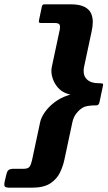

<svg xmlns="http://www.w3.org/2000/svg" viewBox="-39 -763 502 893"><path d="M-17 80 -10 51Q-6 32 2 27Q10 22 26 22H72Q92 22 99 11.5Q106 1 110 -18L148 -196Q153 -218 170.5 -242.5Q188 -267 215 -287.5Q242 -308 273 -318Q277 -320 281 -321Q285 -322 289 -323Q285 -324 281 -325Q277 -326 274 -327Q247 -336 229.5 -356.5Q212 -377 204.5 -403Q197 -429 202 -452L237 -616Q242 -636 239 -646Q236 -656 216 -656H152Q144 -656 142.5 -659.5Q141 -663 142 -667L156 -734Q157 -738 159.5 -740.5Q162 -743 170 -743H289Q331 -743 354 -731Q377 -719 385 -700Q393 -681 392.5 -659Q392 -637 387 -616L352 -452Q345 -414 364 -395Q383 -376 418 -376Q432 -376 437 -374.5Q442 -373 440 -365L424 -289Q423 -283 419.5 -278Q416 -273 408 -273Q384 -273 368.5 -270Q353 -267 347 -263Q331 -254 317 -236.5Q303 -219 298 -196L260 -18Q254 10 240 39.5Q226 69 195.5 89.5Q165 110 108 110H7Q-12 110 -16.5 104.5Q-21 99 -17 80Z"/></svg>

Font: Glory Thin ExtraBold
Style: Italic
Weight: 800
Italic angle: -12°
Version: Version 1.011